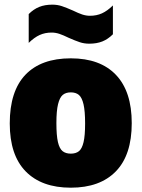

<svg xmlns="http://www.w3.org/2000/svg" viewBox="-20 -816 624 846"><path d="M23 -272Q23 -414.5 92.2 -486.8Q161.5 -559 292 -559Q421.5 -559 491 -486Q560.5 -413 560.5 -273.5Q560.5 -133 490.5 -61Q420.5 11 292 11Q163.5 11 93.2 -60.8Q23 -132.5 23 -272ZM355 -272Q355 -326.5 348 -356.5Q341 -386.5 327.5 -397.8Q314 -409 292 -409Q270 -409 256.5 -397.8Q243 -386.5 235.8 -357Q228.5 -327.5 228.5 -273.5Q228.5 -219.5 235.2 -190.2Q242 -161 255.8 -150Q269.5 -139 292 -139Q314.5 -139 328 -150Q341.5 -161 348.2 -189.8Q355 -218.5 355 -272ZM282.5 -649.5Q259 -661 241.8 -666.8Q224.5 -672.5 207.5 -672.5Q178.5 -672.5 154.8 -661.8Q131 -651 106.5 -627V-754Q128 -775.5 152.8 -785.5Q177.5 -795.5 210.5 -795.5Q233 -795.5 252.5 -789Q272 -782.5 301.5 -769.5Q325 -758 342.2 -752.2Q359.5 -746.5 376.5 -746.5Q405.5 -746.5 429.2 -757.2Q453 -768 477.5 -792V-665Q456 -643.5 431.2 -633.5Q406.5 -623.5 373.5 -623.5Q351 -623.5 331.5 -630Q312 -636.5 282.5 -649.5Z"/></svg>

Font: Encode Sans SemiCondensed Black
Style: Regular
Weight: 900
Width: 4
Designer: Multiple Designers
Foundry: Impallari Type
Version: Version 2.000